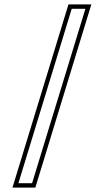

<svg xmlns="http://www.w3.org/2000/svg" viewBox="-20 -686 472 873"><path d="M140.7 167 395.3 -666H291.3L36.7 167ZM125.9 147H63.7L306.1 -646H368.3Z"/></svg>

Font: Din Kursivschrift
Style: EngGhost
Weight: 400
Version: Version 1.089